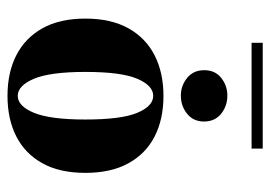

<svg xmlns="http://www.w3.org/2000/svg" viewBox="-130 -620 762 543"><g transform="rotate(90 251.5 -349.0)"><path d="M250.8 -479Q222.6 -479 200.8 -496.8Q179 -514.5 179 -545.2Q179 -575.8 200.8 -593.1Q222.6 -610.5 250.8 -610.5Q280.6 -610.5 302.4 -592.7Q324.2 -575 324.2 -544.4Q324.2 -514.5 302.4 -496.8Q280.6 -479 250.8 -479ZM251.6 11.3Q185.5 11.3 136.7 -13.7Q87.9 -38.7 60.5 -87.5Q33.1 -136.3 33.1 -208.9Q33.1 -281.5 60.5 -330.6Q87.9 -379.8 137.1 -404.8Q186.3 -429.8 251.6 -429.8Q317.7 -429.8 366.5 -404.8Q415.3 -379.8 442.3 -330.6Q469.4 -281.5 469.4 -208.9Q469.4 -136.3 442.3 -87.5Q415.3 -38.7 366.5 -13.7Q317.7 11.3 251.6 11.3ZM251.6 -17.7Q280.6 -17.7 299.6 -63.7Q318.5 -109.7 318.5 -208.9Q318.5 -310.5 299.6 -355.6Q280.6 -400.8 251.6 -400.8Q222.6 -400.8 203.2 -355.6Q183.9 -310.5 183.9 -208.9Q183.9 -109.7 203.2 -63.7Q222.6 -17.7 251.6 -17.7ZM101.6 -679V-710.5H400.8V-679Z"/></g></svg>

Font: Playfair 5pt SemiExpanded Light Black
Style: Regular
Weight: 900
Version: Version 2.203